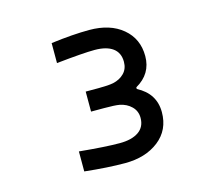

<svg xmlns="http://www.w3.org/2000/svg" viewBox="-81 -1112 828 725"><g transform="rotate(-15 333.5 -749.5)"><path d="M438.8 -748.7Q507.8 -712.9 507.8 -640Q507.8 -570.3 456.1 -529.9Q404.3 -489.6 324.2 -489.6Q257.2 -489.6 166.7 -499.3V-577.5Q268.2 -567.7 324.2 -567.7Q371.1 -567.7 397.8 -585.9Q424.5 -604.2 424.5 -640Q424.5 -666.7 406.2 -684.6Q388 -702.5 360.7 -707.7Q343.8 -710.9 300.8 -710.9H250V-789.1H300.8Q338.5 -789.1 358.1 -793Q384.8 -798.8 401.7 -816.1Q418.6 -833.3 418.6 -860.7Q418.6 -895.8 393.9 -914.1Q369.1 -932.3 322.9 -932.3Q279.3 -932.3 173.2 -921.2V-999.3Q259.1 -1010.4 322.9 -1010.4Q404.3 -1010.4 453.1 -969.4Q502 -928.4 502 -860.7Q502 -791 438.8 -755.2Z"/></g></svg>

Font: TypoPRO Monoid
Style: Regular
Weight: 400
Width: 4
Monospace: yes
Designer: Andreas Larsen (@larsenwork)
Version: Version 0.61